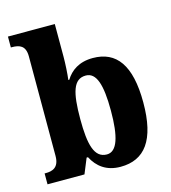

<svg xmlns="http://www.w3.org/2000/svg" viewBox="-114 -852 849 954"><g transform="rotate(-15 311.0 -375.0)"><path d="M389 10C513 10 580 -76 580 -270C580 -463 515 -548 394 -548C323 -548 280 -516 254 -474H249C253 -504 256 -556 256 -593V-760H15V-704H20C59 -704 90 -694 90 -638V-126C90 -65 54 -56 21 -56H15V0H205L237 -78H244C271 -26 316 10 389 10ZM339 -67C274 -67 256 -140 256 -271C256 -407 274 -473 338 -473C392 -473 414 -407 414 -272C414 -140 392 -67 339 -67Z"/></g></svg>

Font: Noto Serif Lao SemiCondensed ExtraBold
Style: Regular
Weight: 800
Width: 4
Designer: Monotype Design Team
Foundry: Monotype Imaging Inc.
Version: Version 2.003